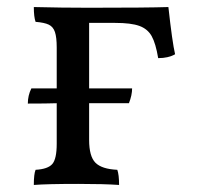

<svg xmlns="http://www.w3.org/2000/svg" viewBox="-20 -522 576 545"><path d="M477 -368Q458 -357 429 -357Q422 -399 410.5 -419.5Q399 -440 375.5 -448.5Q352 -457 307 -457H233V-271H355Q355 -252 346 -229H233V-125Q233 -78 251 -60Q269 -42 313 -40Q318 -26 318 3Q276 0 202 0Q114 0 76 3Q76 -28 81 -40Q116 -42 128.5 -56.5Q141 -71 141 -114V-229Q112 -228 59 -228Q59 -251 69 -271H141V-387Q141 -416 136 -431Q131 -446 118.5 -452Q106 -458 81 -460Q76 -474 76 -502Q156 -500 232 -500Q398 -500 458 -502Q469 -402 477 -368Z"/></svg>

Font: Vollkorn SC
Style: Regular
Weight: 400
Designer: Friedrich Althausen
Foundry: Friedrich Althausen
Version: Version 4.015